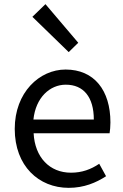

<svg xmlns="http://www.w3.org/2000/svg" viewBox="-20 -892 594 925"><path d="M311 13C385 13 443 -12 491 -43L458 -103C418 -76 375 -60 322 -60C219 -60 148 -134 142 -250H508C510 -263 512 -282 512 -302C512 -457 434 -557 296 -557C170 -557 51 -447 51 -271C51 -92 167 13 311 13ZM141 -316C152 -422 220 -484 297 -484C382 -484 432 -425 432 -316ZM311 -641 357 -686 199 -872 136 -811Z"/></svg>

Font: Microsoft YaHei
Style: Regular
Weight: 400
Designer: Ryoko NISHIZUKA 西塚涼子 (kana, bopomofo & ideographs); Paul D. Hunt (Latin, Greek & Cyrillic); Sandoll Communications 산돌커뮤니
Foundry: Adobe
Version: Version 2.001;hotconv 1.0.111;makeotfexe 2.5.65597